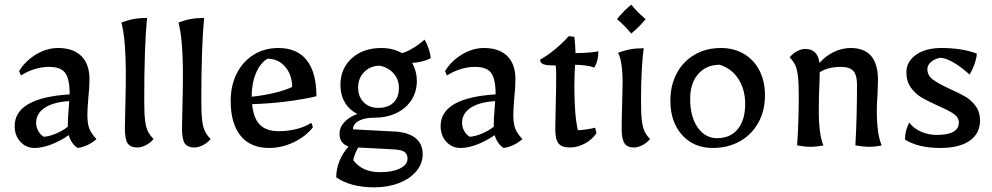

<svg xmlns="http://www.w3.org/2000/svg" viewBox="-20 -624 4257 824"><path d="M43 -83Q43 -204 279 -219Q279 -285 260 -311Q241 -337 190 -337Q159 -337 127.5 -327Q96 -317 70 -300L62 -319Q89 -363 135 -390.5Q181 -418 229 -418Q294 -418 329 -383.5Q364 -349 364 -284Q364 -248 359 -203Q355 -155 355 -132Q355 -94 363 -73Q371 -52 394 -27Q357 5 313 11Q286 -7 275 -44Q239 -19 200 -4Q161 11 128 11Q92 11 67.5 -15.5Q43 -42 43 -83ZM271 -80V-85Q271 -117 274 -147L277 -190Q209 -186 172 -161.5Q135 -137 135 -96Q135 -79 144 -62.5Q153 -46 168 -37Q193 -39 221 -51Q249 -63 271 -80Z M516 -73Q516 -104 518 -172Q520 -248 520 -297Q520 -458 501 -527Q529 -538 554.5 -542.5Q580 -547 611 -547Q599 -423 599 -192Q599 -138 602.5 -108.5Q606 -79 614 -62Q622 -45 639 -27Q623 -9 604 0Q585 9 570 9Q540 9 528 -8.5Q516 -26 516 -73Z M761 -73Q761 -104 763 -172Q765 -248 765 -297Q765 -458 746 -527Q774 -538 799.5 -542.5Q825 -547 856 -547Q844 -423 844 -192Q844 -138 847.5 -108.5Q851 -79 859 -62Q867 -45 884 -27Q868 -9 849 0Q830 9 815 9Q785 9 773 -8.5Q761 -26 761 -73Z M970 -191Q970 -257 996 -308.5Q1022 -360 1068.5 -389Q1115 -418 1175 -418Q1255 -418 1296.5 -365.5Q1338 -313 1338 -211Q1285 -198 1210 -188.5Q1135 -179 1062 -177Q1068 -116 1095.5 -88.5Q1123 -61 1176 -61Q1217 -61 1253.5 -70.5Q1290 -80 1316 -97L1323 -78Q1292 -38 1240.5 -13.5Q1189 11 1135 11Q1055 11 1012.5 -41.5Q970 -94 970 -191ZM1234 -251Q1233 -304 1203.5 -338Q1174 -372 1128 -372Q1097 -354 1078.5 -310Q1060 -266 1060 -209Q1110 -214 1158 -225.5Q1206 -237 1234 -251Z M1423 137Q1423 101 1437 66.5Q1451 32 1476 5Q1437 -9 1437 -49Q1437 -77 1457.5 -99.5Q1478 -122 1514 -135Q1479 -152 1460 -184.5Q1441 -217 1441 -260Q1441 -330 1490 -374Q1539 -418 1616 -418Q1667 -418 1705 -396Q1725 -401 1751 -416.5Q1777 -432 1802 -454Q1813 -436 1820.5 -412.5Q1828 -389 1828 -374Q1796 -357 1749 -354Q1769 -317 1769 -277Q1769 -231 1746 -195Q1723 -159 1681.5 -139Q1640 -119 1588 -119Q1545 -119 1520 -105.5Q1495 -92 1495 -69L1683 -59Q1737 -54 1765.5 -29.5Q1794 -5 1794 38Q1794 78 1767 110.5Q1740 143 1692.5 161.5Q1645 180 1586 180Q1485 180 1423 137ZM1692 -246Q1692 -282 1670.5 -307.5Q1649 -333 1611 -342Q1570 -342 1543.5 -315.5Q1517 -289 1517 -248Q1517 -209 1541 -185Q1565 -161 1603 -161Q1645 -161 1668.5 -183.5Q1692 -206 1692 -246ZM1729 57Q1729 37 1715 27.5Q1701 18 1667 17L1517 9Q1501 38 1496 63Q1534 115 1611 115Q1664 115 1696.5 99Q1729 83 1729 57Z M1871 -83Q1871 -204 2107 -219Q2107 -285 2088 -311Q2069 -337 2018 -337Q1987 -337 1955.5 -327Q1924 -317 1898 -300L1890 -319Q1917 -363 1963 -390.5Q2009 -418 2057 -418Q2122 -418 2157 -383.5Q2192 -349 2192 -284Q2192 -248 2187 -203Q2183 -155 2183 -132Q2183 -94 2191 -73Q2199 -52 2222 -27Q2185 5 2141 11Q2114 -7 2103 -44Q2067 -19 2028 -4Q1989 11 1956 11Q1920 11 1895.5 -15.5Q1871 -42 1871 -83ZM2099 -80V-85Q2099 -117 2102 -147L2105 -190Q2037 -186 2000 -161.5Q1963 -137 1963 -96Q1963 -79 1972 -62.5Q1981 -46 1996 -37Q2021 -39 2049 -51Q2077 -63 2099 -80Z M2363 -70Q2363 -101 2365 -171Q2367 -247 2367 -297Q2367 -321 2365 -343Q2325 -343 2311.5 -348.5Q2298 -354 2298 -368Q2363 -405 2421 -469L2445 -466Q2449 -432 2450 -396Q2517 -397 2548 -404Q2548 -383 2544 -367Q2540 -351 2531 -334Q2502 -345 2448 -346Q2445 -301 2445 -252Q2445 -129 2460 -65Q2506 -68 2534 -76L2540 -53Q2522 -25 2490 -8Q2458 9 2426 9Q2391 9 2377 -8.5Q2363 -26 2363 -70Z M2648 -73Q2648 -110 2650 -178Q2652 -242 2652 -272Q2652 -313 2647 -347.5Q2642 -382 2632 -397Q2660 -408 2685.5 -412.5Q2711 -417 2743 -417Q2738 -388 2734.5 -327.5Q2731 -267 2731 -192Q2731 -137 2734.5 -108Q2738 -79 2745.5 -62Q2753 -45 2770 -27Q2754 -9 2735 0Q2716 9 2701 9Q2672 9 2660 -9Q2648 -27 2648 -73ZM2628 -542Q2658 -579 2689 -604Q2717 -570 2751 -542Q2723 -508 2689 -480Q2662 -513 2628 -542Z M2857 -192Q2857 -258 2884.5 -309.5Q2912 -361 2961.5 -389.5Q3011 -418 3074 -418Q3130 -418 3173 -392.5Q3216 -367 3239.5 -321Q3263 -275 3263 -215Q3263 -149 3234.5 -97.5Q3206 -46 3155 -17.5Q3104 11 3039 11Q2957 11 2907 -45Q2857 -101 2857 -192ZM3178 -178Q3178 -240 3149 -285Q3120 -330 3069 -346Q3011 -346 2976.5 -306.5Q2942 -267 2942 -200Q2942 -122 2974.5 -76.5Q3007 -31 3057 -31Q3114 -31 3146 -69.5Q3178 -108 3178 -178Z M3401 0Q3408 -100 3408 -213Q3408 -268 3404.5 -297Q3401 -326 3393.5 -343Q3386 -360 3369 -378Q3385 -397 3403 -405.5Q3421 -414 3436 -414Q3489 -414 3497 -354Q3523 -384 3558.5 -401Q3594 -418 3631 -418Q3748 -418 3748 -280L3746 -217Q3743 -180 3743 -150Q3743 -47 3764 0Q3736 6 3711 6Q3685 6 3651 0Q3658 -121 3658 -262Q3658 -302 3642 -319.5Q3626 -337 3589 -337Q3534 -337 3498 -314L3497 -271Q3494 -220 3494 -150Q3494 -45 3514 0Q3484 6 3457 6Q3436 6 3401 0Z M3864 -25Q3864 -44 3868 -61Q3872 -78 3882 -98Q3901 -73 3932.5 -59Q3964 -45 4000 -45Q4095 -45 4095 -98Q4095 -120 4073.5 -135Q4052 -150 4008 -169Q3964 -189 3937 -204.5Q3910 -220 3890 -247Q3870 -274 3870 -313Q3870 -360 3911.5 -389Q3953 -418 4020 -418Q4109 -418 4172 -394Q4172 -378 4163 -351.5Q4154 -325 4141 -304Q4105 -337 4071 -356.5Q4037 -376 4014 -376Q3990 -371 3975 -357.5Q3960 -344 3960 -328Q3960 -300 3983 -283Q4006 -266 4055 -243Q4096 -225 4122.5 -209.5Q4149 -194 4167.5 -168.5Q4186 -143 4186 -107Q4186 -51 4141.5 -20Q4097 11 4015 11Q3921 11 3864 -25Z"/></svg>

Font: Mirza
Style: Regular
Weight: 400
Designer: Arabic design by Kourosh Beigpour, Latin design by Eduardo Tunni, engineering by Lasse Fister
Version: Version 1.000